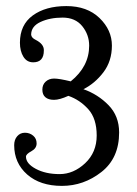

<svg xmlns="http://www.w3.org/2000/svg" viewBox="-20 -420 453 635"><path d="M255.9 -125Q304.2 -107.9 339.1 -72Q374 -36.1 374 18.1Q374 103 315.4 148.9Q256.8 194.8 184.8 194.8Q112.8 194.8 69.8 157Q26.9 119.1 26.9 60.1Q26.9 42 36.9 30.5Q46.9 19 62.5 19Q78.1 19 89.6 28.6Q101.1 38.1 101.1 54.4Q101.1 70.8 83.5 80.3Q65.9 89.8 65.9 98.1Q65.9 121.1 98.4 138.4Q130.9 155.8 177 155.8Q223.1 155.8 261.5 119.9Q299.8 84 299.8 28.1Q299.8 -27.8 272 -58.8Q244.1 -89.8 206.1 -103Q177.2 -89.8 158.7 -89.8Q140.1 -89.8 130.1 -98.4Q120.1 -106.9 120.1 -123.5Q120.1 -140.1 131.1 -150.1Q142.1 -160.2 158.9 -160.2Q175.8 -160.2 213.9 -150.9Q274.9 -200.2 274.9 -269Q274.9 -305.2 252 -333.5Q229 -361.8 187 -361.8Q145 -361.8 114 -347.4Q83 -333 83 -305.2Q84 -294.9 98.1 -288.1Q126 -273.9 125 -252.9Q125 -213.9 89.8 -213.9Q68.8 -213.9 57.4 -232.4Q45.9 -251 45.9 -278.8Q45.9 -337.9 88.4 -368.9Q130.9 -399.9 199.5 -399.9Q268.1 -399.9 309.1 -360.4Q350.1 -320.8 350.1 -269.3Q350.1 -217.8 322 -180.9Q293.9 -144 255.9 -125Z"/></svg>

Font: Lancelot
Style: Regular
Weight: 400
Designer: Marion Kadi
Foundry: Marion Kadi, Anton Koovit
Version: 1.004